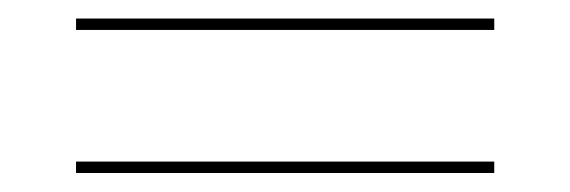

<svg xmlns="http://www.w3.org/2000/svg" viewBox="-20 -486 600 202"><path d="M60 -454.5V-466.5H500V-454.5ZM60 -304V-316H500V-304Z"/></svg>

Font: Bodoni Moda 18pt
Style: Regular
Weight: 400
Designer: Owen Earl
Foundry: indestructible type
Version: Version 2.005